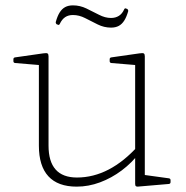

<svg xmlns="http://www.w3.org/2000/svg" viewBox="-20 -690 692 716"><path d="M520 -162V-14L501 -40L610 -25Q616 -24 616 -18V-11Q616 -5 610 -4L493 6Q489 6 486.5 4Q484 2 484 -5V-116V-125V-162ZM266 6Q196 6 160.5 -32.5Q125 -71 125 -147V-327H161V-147Q161 -28 267 -28Q389 -28 496 -147L500 -120Q472 -83 434 -54.5Q396 -26 353 -10Q310 6 266 6ZM484 -162V-327H520V-162ZM125 -327V-471L144 -446L36 -455Q30 -456 30 -462V-469Q30 -475 36 -476L141 -491Q154 -493 157.5 -490.5Q161 -488 161 -480V-327ZM484 -327V-471L503 -446L395 -455Q389 -456 389 -462V-469Q389 -475 395 -476L500 -491Q513 -493 516.5 -490.5Q520 -488 520 -480V-327ZM192 -599Q187 -603 188 -608Q194 -630 202.5 -643.5Q211 -657 223 -663.5Q235 -670 252 -670Q278 -670 302 -658.5Q326 -647 349 -635Q372 -623 394 -623Q411 -623 423.5 -631Q436 -639 443 -655Q446 -661 450 -658L454 -657Q459 -653 458 -648Q452 -627 443.5 -613.5Q435 -600 423 -593.5Q411 -587 394 -587Q368 -587 344 -599Q320 -611 297.5 -622.5Q275 -634 252 -634Q235 -634 223 -626Q211 -618 203 -601Q200 -595 196 -598Z"/></svg>

Font: Hahmlet Thin
Style: Regular
Weight: 250
Version: Version 1.002